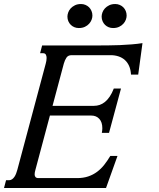

<svg xmlns="http://www.w3.org/2000/svg" viewBox="-87 -944 798 964"><path d="M384.8 -412.6Q399.4 -412.6 413.3 -417.2Q427.2 -421.9 439.9 -432.1Q452.6 -442.4 463.9 -459Q475.1 -475.6 484.4 -499.5H520.5L460.4 -276.9H424.3Q426.8 -290.5 426.8 -300.3Q426.8 -330.6 411.6 -347.2Q396.5 -363.8 371.6 -363.8H163.6L90.8 -91.3Q86.9 -78.1 86.9 -68.4Q86.9 -60.1 91.3 -54.9Q95.7 -49.8 106.9 -49.8H299.8Q331.1 -49.8 355.7 -58.1Q380.4 -66.4 400.4 -81.3Q420.4 -96.2 436.5 -116.7Q452.6 -137.2 466.8 -161.1H502.9L445.3 0H-66.9L-56.6 -39.1H-42Q-33.2 -39.1 -26.4 -43.9Q-19.5 -48.8 -14.4 -56.4Q-9.3 -64 -5.9 -73.2Q-2.4 -82.5 0 -91.3L142.6 -624.5Q144.5 -631.3 145.8 -638.9Q147 -646.5 147 -653.3Q147 -663.1 143.1 -669.9Q139.2 -676.8 128.9 -676.8H114.3L124.5 -715.8H407.2Q427.7 -715.8 455.8 -716.1Q483.9 -716.3 514.2 -717.5Q544.4 -718.8 574.5 -721.2Q604.5 -723.6 628.4 -727.5L606.9 -569.3H570.8Q569.3 -594.2 561.3 -612.5Q553.2 -630.9 539.8 -642.8Q526.4 -654.8 508.1 -660.9Q489.7 -667 468.8 -667H272.5Q254.9 -667 246.6 -654.5Q238.3 -642.1 233.4 -624.5L176.8 -412.6ZM308.6 -803.2Q296.9 -803.2 286.6 -807.4Q276.4 -811.5 268.6 -819.1Q260.7 -826.7 256.1 -837.4Q251.5 -848.1 251.5 -860.8Q251.5 -870.1 255.4 -881.3Q259.3 -892.6 267.8 -901.9Q276.4 -911.1 289.3 -917.5Q302.2 -923.8 319.8 -923.8Q331.5 -923.8 342 -919.4Q352.5 -915 360.1 -907.5Q367.7 -899.9 372.3 -889.2Q377 -878.4 377 -865.7Q377 -856 373 -845.2Q369.1 -834.5 360.6 -825Q352.1 -815.4 339.1 -809.3Q326.2 -803.2 308.6 -803.2ZM480.5 -803.2Q468.8 -803.2 458.5 -807.4Q448.2 -811.5 440.4 -819.1Q432.6 -826.7 428 -837.4Q423.3 -848.1 423.3 -860.8Q423.3 -870.1 427.2 -881.3Q431.2 -892.6 439.7 -901.9Q448.2 -911.1 461.2 -917.5Q474.1 -923.8 491.7 -923.8Q503.4 -923.8 513.9 -919.4Q524.4 -915 532 -907.5Q539.6 -899.9 544.2 -889.2Q548.8 -878.4 548.8 -865.7Q548.8 -856 544.9 -845.2Q541 -834.5 532.5 -825Q523.9 -815.4 511 -809.3Q498 -803.2 480.5 -803.2Z"/></svg>

Font: Arian Grqi
Style: Italic
Weight: 400
Italic angle: -15°
Designer: Ruben Hakobyan (Tarumian)
Foundry: Ruben Hakobyan (Tarumian)
Version: Version 1.002